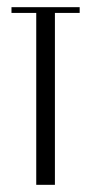

<svg xmlns="http://www.w3.org/2000/svg" viewBox="-20 -515 255 535"><path d="M202 -479H133V0H81V-479H12V-495H202Z"/></svg>

Font: Moniqa Cond Heading
Style: Regular
Weight: 400
Width: 3
Designer: Rajesh Rajput
Foundry: Rajesh Rajput
Version: Version 1.000